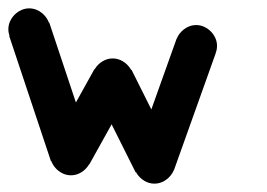

<svg xmlns="http://www.w3.org/2000/svg" viewBox="-20 -450 640 460"><path d="M0 -380Q0 -367 7 -355.5Q14 -344 25.5 -337Q37 -330 50 -330Q63 -330 74.5 -337Q86 -344 93 -355.5Q100 -367 100 -380Q100 -393 93 -404.5Q86 -416 74.5 -423Q63 -430 50 -430Q37 -430 25.5 -423Q14 -416 7 -404.5Q0 -393 0 -380Z M98 -396 2 -364 102 -64 198 -96Z M100 -80Q100 -67 107 -55.5Q114 -44 125.5 -37Q137 -30 150 -30Q163 -30 174.5 -37Q186 -44 193 -55.5Q200 -67 200 -80Q200 -93 193 -104.5Q186 -116 174.5 -123Q163 -130 150 -130Q137 -130 125.5 -123Q114 -116 107 -104.5Q100 -93 100 -80Z M106 -104 194 -56 294 -236 206 -284Z M200 -260Q200 -247 207 -235.5Q214 -224 225.5 -217Q237 -210 250 -210Q263 -210 274.5 -217Q286 -224 293 -235.5Q300 -247 300 -260Q300 -273 293 -284.5Q286 -296 274.5 -303Q263 -310 250 -310Q237 -310 225.5 -303Q214 -296 207 -284.5Q200 -273 200 -260Z M295 -283 205 -237 305 -37 395 -83Z M300 -60Q300 -47 307 -35.5Q314 -24 325.5 -17Q337 -10 350 -10Q363 -10 374.5 -17Q386 -24 393 -35.5Q400 -47 400 -60Q400 -73 393 -84.5Q386 -96 374.5 -103Q363 -110 350 -110Q337 -110 325.5 -103Q314 -96 307 -84.5Q300 -73 300 -60Z M303 -77 397 -43 497 -323 403 -357Z M400 -340Q400 -327 407 -315.5Q414 -304 425.5 -297Q437 -290 450 -290Q463 -290 474.5 -297Q486 -304 493 -315.5Q500 -327 500 -340Q500 -353 493 -364.5Q486 -376 474.5 -383Q463 -390 450 -390Q437 -390 425.5 -383Q414 -376 407 -364.5Q400 -353 400 -340Z"/></svg>

Font: Linefont
Style: Regular
Weight: 400
Monospace: yes
Version: Version 3.002;gftools[0.9.33]